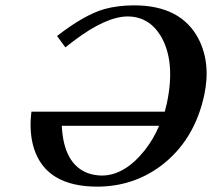

<svg xmlns="http://www.w3.org/2000/svg" viewBox="-20 -678 784 710"><path d="M568.4 -212.9H208.5Q215.3 -71.3 305.2 -37.6Q329.1 -29.3 356 -28.8Q440.4 -28.8 514.6 -121.6Q547.9 -163.6 568.4 -212.9ZM221.7 -502.9 190.9 -544.9Q292.5 -623.5 366.2 -644.5Q416 -658.2 476.1 -658.2Q648.9 -658.2 713.9 -534.7Q760.3 -444.8 735.4 -327.1Q699.2 -158.2 574.7 -64.5Q472.2 11.7 340.3 12.2Q150.4 12.2 105.5 -129.4Q86.9 -189 96.2 -265.1H589.4Q592.3 -274.9 597.2 -296.9Q629.9 -451.7 574.2 -545.4Q530.8 -616.2 453.1 -617.2Q371.6 -617.2 251.5 -525.9Q237.8 -515.6 221.7 -502.9Z"/></svg>

Font: Linux Libertine Slanted O
Style: Bold Slanted
Weight: 700
Designer: Philipp H. Poll
Foundry: Philipp H. Poll
Version: Version 5.0.0